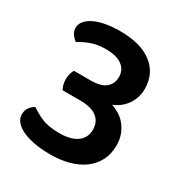

<svg xmlns="http://www.w3.org/2000/svg" viewBox="-152 -735 816 861"><g transform="rotate(30 256.0 -304.0)"><path d="M225 -622Q331 -622 390 -577Q449 -532 449 -451Q449 -424 440.5 -402Q432 -380 419 -363.5Q406 -347 390 -335.5Q374 -324 358 -318Q378 -311 397.5 -299Q417 -287 432 -268.5Q447 -250 456.5 -225.5Q466 -201 466 -169Q466 -125 448.5 -91Q431 -57 399.5 -33.5Q368 -10 324 2Q280 14 228 14Q181 14 144 7Q107 0 81 -12.5Q55 -25 41.5 -42Q28 -59 28 -78Q28 -99 38.5 -114Q49 -129 65 -137Q88 -120 123 -104.5Q158 -89 215 -89Q274 -89 306.5 -112Q339 -135 339 -178Q339 -218 310.5 -240.5Q282 -263 222 -263H133Q128 -271 124 -284Q120 -297 120 -313Q120 -330 124 -343Q128 -356 133 -364H219Q273 -364 297.5 -385Q322 -406 322 -441Q322 -478 293 -499Q264 -520 210 -520Q165 -520 132 -507.5Q99 -495 76 -480Q63 -489 53 -503Q43 -517 43 -536Q43 -555 56.5 -571Q70 -587 94 -598.5Q118 -610 151.5 -616Q185 -622 225 -622Z"/></g></svg>

Font: Baloo 2 SemiBold
Style: Regular
Weight: 600
Designer: Sarang Kulkarni and Ek Type
Foundry: Ek Type
Version: Version 1.640;hotconv 1.0.111;makeotfexe 2.5.65597; ttfautoh